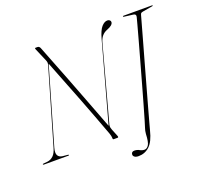

<svg xmlns="http://www.w3.org/2000/svg" viewBox="-164 -874 1265 1193"><g transform="rotate(-20 468.5 -277.5)"><path d="M81.5 -77Q72 -43.5 80.8 -27.8Q89.5 -12 111.5 -9.5L147 -6Q151 -6 151 -3Q151 0 148 0H-11Q-21 0 -21 -3Q-21 -7 -15 -7L11.5 -9.5Q33.5 -12 50.5 -28Q67.5 -44 77 -78.5L220 -569Q223.5 -580.5 222.8 -588.2Q222 -596 218.5 -604L180 -694Q179 -700 184.5 -700H197.5Q210 -700 216 -682Q269 -547.5 308.8 -445Q348.5 -342.5 381 -257Q413.5 -171.5 445 -89L589 -612Q603.5 -664.5 622.5 -685.8Q641.5 -707 661 -707Q670 -707 676.2 -701.8Q682.5 -696.5 682 -689Q681.5 -668.5 640.5 -653Q599 -637.5 586 -589L451.5 -93Q450.5 -88 450.5 -81.5Q450.5 -75 456 -60L476.5 -9Q479 0 472 0H446Q440 0 440.5 -11Q440 -18.5 439 -23.8Q438 -29 434 -41Q391.5 -156.5 340 -290.2Q288.5 -424 227 -579ZM870 -667.5Q867.5 -658.5 856.2 -618Q845 -577.5 828 -517Q811 -456.5 791.2 -386Q771.5 -315.5 752 -245.8Q732.5 -176 716 -116.8Q699.5 -57.5 689 -19Q678.5 19.5 677 25.5Q660 95 629.2 123.5Q598.5 152 556.5 152Q539 152 530 145.2Q521 138.5 521.5 129Q522.5 110.5 542.5 110.5Q560 110.5 574.5 118.8Q589 127 604.5 127Q620.5 127 632 109Q643.5 91 645.5 38Q646 29.5 648.2 18.2Q650.5 7 653 1Q655.5 -5.5 666.5 -42.8Q677.5 -80 693.8 -137.2Q710 -194.5 729 -261.8Q748 -329 766.8 -396.8Q785.5 -464.5 801.8 -522.5Q818 -580.5 828.2 -619Q838.5 -657.5 840.5 -665.5Q845 -684 824.5 -686L768.5 -693Q760.5 -694 761 -697Q761 -700 766 -700H955Q958 -700 958 -697.5Q958 -694.5 951.5 -694L890.5 -683.5Q880.5 -681.5 876.5 -679.2Q872.5 -677 870 -667.5Z"/></g></svg>

Font: Fraunces 144pt S000 Thin
Style: Italic
Weight: 100
Italic angle: -16°
Version: Version 1.000; ttfautohint (v1.8.3)